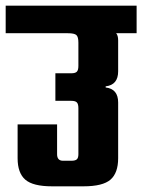

<svg xmlns="http://www.w3.org/2000/svg" viewBox="-40 -656 501 676"><path d="M441 -636V-539H369Q376 -531 376 -514V-405Q376 -357 332 -352V-348Q376 -343 376 -295V-99Q376 -47 349 -23.5Q322 0 254 0H143Q76 0 49 -23.5Q22 -47 22 -99V-218H161V-113Q161 -90 182 -90H211Q225 -90 230.5 -95Q236 -100 236 -113V-275Q236 -290 230.5 -295.5Q225 -301 211 -301H155V-398H211Q225 -398 230.5 -403.5Q236 -409 236 -424V-506Q236 -526 229 -532.5Q222 -539 199 -539H-20V-636Z"/></svg>

Font: Teko Semibold
Style: Regular
Weight: 600
Designer: Manushi Parikh, Jonny Pinhorn
Foundry: Indian Type Foundry
Version: Version 1.105;PS 1.0;hotconv 1.0.78;makeotf.lib2.5.61930; tt